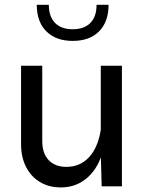

<svg xmlns="http://www.w3.org/2000/svg" viewBox="-20 -788 607 812"><path d="M406.2 -510V-140.4L409.9 0H495.6V-510ZM69.1 -178.2Q69.1 -123.3 90.1 -82.2Q111.1 -41 148.9 -18.2Q186.8 4.6 237.1 4.6Q287.4 4.6 326.8 -19.8Q366.2 -44.2 391.5 -89.4Q416.7 -134.5 423.6 -196.8L406.2 -238.5Q394 -163.1 356.2 -122.7Q318.4 -82.3 261 -82.3Q212.9 -82.3 185.8 -110.8Q158.7 -139.4 158.7 -191.7V-510H69.1ZM439.2 -767.8H388.4Q388.4 -717.5 362.1 -690.9Q335.7 -664.3 287.6 -664.3Q239.5 -664.3 213 -690.9Q186.5 -717.5 186.5 -767.8H135.5Q135.5 -695.8 176 -655.4Q216.6 -615 287.6 -615Q358.9 -615 399 -655.4Q439.2 -695.8 439.2 -767.8Z"/></svg>

Font: Estedad-FD-VF Thin
Style: Regular
Weight: 100
Designer: Amin Abedi
Version: Version 5.0